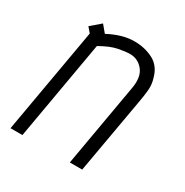

<svg xmlns="http://www.w3.org/2000/svg" viewBox="-125 -611 685 712"><g transform="rotate(30 217.0 -254.5)"><path d="M380 -427Q388 -402 385.5 -376.5Q383 -351 378 -324L321 0H268L330 -355Q339 -406 317 -433Q295 -460 261 -460Q242 -460 211.5 -454Q181 -448 139 -424L65 0H14L93 -451L75 -472L117 -508L142 -478Q201 -509 251 -509Q296 -509 332 -490.5Q368 -472 380 -427Z"/></g></svg>

Font: Marvel
Style: Italic
Weight: 400
Italic angle: -12°
Designer: Carolina Trebol
Foundry: Carolina Trebol
Version: Version 1.001